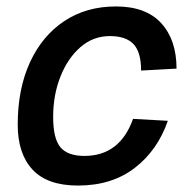

<svg xmlns="http://www.w3.org/2000/svg" viewBox="-20 -564 589 596"><path d="M222 12Q127 12 81 -37.5Q35 -87 35 -177Q35 -288 73 -370.5Q111 -453 179.5 -498.5Q248 -544 340 -544Q433 -544 480.5 -492Q528 -440 528 -351L418 -345Q418 -402 394.5 -427Q371 -452 321 -452Q269 -452 229.5 -417.5Q190 -383 167.5 -326Q145 -269 145 -201Q145 -134 167.5 -107Q190 -80 242 -80Q352 -80 393 -195L501 -189Q469 -97 398 -42.5Q327 12 222 12Z"/></svg>

Font: Geist Medium
Style: Italic
Weight: 500
Italic angle: -12°
Designer: Basement.studio, Andrés Briganti, Mateo Zaragoza
Foundry: Basement.studio, Vercel, Andrés Briganti, Guido Ferreyra, Mateo Zaragoza
Version: Version 1.500; ttfautohint (v1.8.4.7-5d5b)